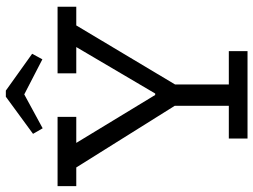

<svg xmlns="http://www.w3.org/2000/svg" viewBox="-129 -742 867 657"><g transform="rotate(-90 304.5 -413.5)"><path d="M546 -586 344 -248V-64H458V0H159V-64H271V-249L60 -586H-4V-650H233V-586H144L308 -316H313L472 -586H382V-650H610V-586ZM430 -702 310 -764 194 -701 175 -734 302 -827H323L449 -737Z"/></g></svg>

Font: Zilla Slab Regular
Style: Regular
Weight: 400
Designer: Typotheque.com
Foundry: Typotheque type foundry
Version: Version 1.0; 2017